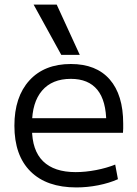

<svg xmlns="http://www.w3.org/2000/svg" viewBox="-20 -810 600 840"><path d="M314 10Q184 10 113.5 -60Q43 -130 43 -260Q43 -386 108.5 -458Q174 -530 290 -530Q401 -530 460 -462.5Q519 -395 519 -269Q519 -259 519 -248Q519 -237 518 -229H86V-293H460L445 -272Q445 -369 406 -417Q367 -465 290 -465Q208 -465 164 -413.5Q120 -362 120 -267V-247Q120 -152 168.5 -104.5Q217 -57 311 -57Q354 -57 400.5 -66Q447 -75 484 -90L496 -26Q458 -9 410 0.5Q362 10 314 10ZM248 -570 127 -790H228L329 -570Z"/></svg>

Font: M PLUS 1 Thin
Style: Regular
Weight: 400
Version: Version 1.001